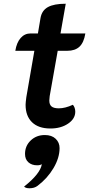

<svg xmlns="http://www.w3.org/2000/svg" viewBox="-20 -679 490 1028"><path d="M117 -118Q117 -129 121 -159L164 -407H62Q69 -451 90.5 -475.5Q112 -500 144 -500H183L197 -583Q204 -623 236.5 -641Q269 -659 332 -659L304 -500H437Q429 -451 405.5 -429Q382 -407 340 -407H289L246 -164Q244 -146 244 -141Q244 -119 256 -109Q268 -99 295 -99Q329 -99 370 -118Q376 -112 379.5 -102Q383 -92 383 -81Q383 -43 344.5 -17Q306 9 250 9Q186 9 151.5 -24.5Q117 -58 117 -118ZM204 200Q195 206 179 206Q150 206 132 190Q114 174 114 145Q114 102 144.5 73Q175 44 220 44Q257 44 278 64Q299 84 299 114Q299 166 266.5 221Q234 276 181 316Q164 329 138 329Q117 329 109 320Q196 251 204 200Z"/></svg>

Font: K2D
Style: Bold Italic
Weight: 700
Italic angle: -10°
Designer: Katatrad Aksorn Co.,Ltd.
Foundry: Cadson Demak Co.,Ltd.
Version: Version 1.000; ttfautohint (v1.6)